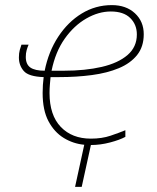

<svg xmlns="http://www.w3.org/2000/svg" viewBox="-20 -558 616 752"><path d="M471 -22Q449 -10 411 0Q373 10 336 10L300 174H274L310 9Q267 5 230 -17.5Q193 -40 170 -83Q147 -126 147 -194Q147 -210 148 -225.5Q149 -241 151 -256Q92 -258 73 -280Q54 -302 54 -333Q54 -350 57.5 -362.5Q61 -375 64 -383H92Q88 -374 84.5 -362Q81 -350 81 -335Q81 -306 99 -293.5Q117 -281 155 -281Q170 -356 208 -414Q246 -472 300 -505Q354 -538 418 -538Q474 -538 508.5 -506Q543 -474 543 -424Q543 -375 517 -342.5Q491 -310 445.5 -291Q400 -272 340 -264Q280 -256 212 -256H178Q177 -245 175.5 -228Q174 -211 174 -194Q174 -107 218 -61Q262 -15 336 -15Q379 -15 413 -26.5Q447 -38 471 -48ZM230 -281Q314 -281 378.5 -296Q443 -311 479.5 -342.5Q516 -374 516 -423Q516 -462 490 -487.5Q464 -513 414 -513Q366 -513 318 -485.5Q270 -458 233.5 -406.5Q197 -355 182 -281Z"/></svg>

Font: Noto Sans Thin
Style: Italic
Weight: 100
Italic angle: -12°
Designer: Monotype Design Team
Foundry: Monotype Imaging Inc.
Version: Version 2.013; ttfautohint (v1.8.4.7-5d5b)